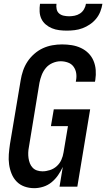

<svg xmlns="http://www.w3.org/2000/svg" viewBox="-20 -975 555 1003"><path d="M159 8Q132 8 108 -0.5Q84 -9 67 -26.5Q50 -44 40.5 -67.5Q31 -91 27.5 -116.5Q24 -142 26 -168.5Q28 -195 32 -222L88 -556Q92 -581 100.5 -606Q109 -631 123.5 -653Q138 -675 159 -693.5Q180 -712 204 -723Q228 -734 253.5 -738.5Q279 -743 304 -743Q330 -743 355 -739Q380 -735 402.5 -724.5Q425 -714 442 -697Q459 -680 468.5 -657.5Q478 -635 480 -609.5Q482 -584 478 -558L476 -548H376L377 -554Q381 -574 378 -593Q375 -612 364 -627Q353 -642 334.5 -648.5Q316 -655 297 -655Q276 -655 255 -646Q234 -637 220 -620.5Q206 -604 198 -583.5Q190 -563 186 -542L131 -207Q128 -192 127.5 -177.5Q127 -163 129 -149Q131 -135 136 -122Q141 -109 150.5 -99Q160 -89 173.5 -84.5Q187 -80 202 -80Q221 -80 241 -86.5Q261 -93 276.5 -107Q292 -121 300.5 -140Q309 -159 312 -179L335 -316H246L261 -404H451L384 0H291L308 -103Q298 -81 283.5 -60Q269 -39 249.5 -23Q230 -7 206 0.5Q182 8 159 8ZM329 -815Q309 -815 289 -817.5Q269 -820 251 -827.5Q233 -835 218.5 -847.5Q204 -860 196 -877Q188 -894 187 -914.5Q186 -935 189 -955H275Q273 -941 276 -927Q279 -913 289 -904.5Q299 -896 313 -893Q327 -890 341 -890Q355 -890 370 -893Q385 -896 398 -904.5Q411 -913 419 -927Q427 -941 429 -955H515Q512 -935 504 -914.5Q496 -894 482 -877Q468 -860 449.5 -847.5Q431 -835 411 -827.5Q391 -820 370 -817.5Q349 -815 329 -815Z"/></svg>

Font: Iosevka Semibold
Style: Italic
Weight: 600
Italic angle: -9°
Monospace: yes
Designer: Belleve Invis
Foundry: Belleve Invis
Version: Version 32.5.0; ttfautohint (v1.8.4)